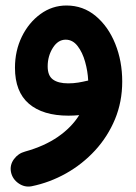

<svg xmlns="http://www.w3.org/2000/svg" viewBox="-20 -386 503 708"><path d="M225.1 -365.7Q286.6 -365.7 333 -326.9Q379.4 -288.1 405 -224.4Q430.7 -160.6 430.7 -85.4Q430.7 -10.7 404.1 53.5Q377.4 117.7 330.8 168.5Q284.2 219.2 223.9 253.2Q163.6 287.1 96.7 300.8Q70.8 305.7 48.3 290Q25.9 274.4 20.5 248.5Q15.6 222.7 31.2 201.2Q46.9 179.7 72.3 172.9Q143.1 153.3 193.4 118.7Q243.7 84 272 38.6Q252 40.5 232.4 40.5Q138.2 40.5 86.7 -3.4Q35.2 -47.4 35.2 -136.2Q35.2 -198.7 60.5 -250.7Q85.9 -302.7 129.2 -334.2Q172.4 -365.7 225.1 -365.7ZM155.8 -141.1Q155.8 -106.9 175.3 -92.8Q194.8 -78.6 231.4 -78.6Q250.5 -78.6 268.3 -81.5Q286.1 -84.5 302.2 -88.4Q303.7 -88.9 305.2 -88.9Q303.7 -123 293.9 -158Q284.2 -192.9 266.1 -216.3Q248 -239.7 222.2 -239.7Q193.8 -239.7 174.8 -209.5Q155.8 -179.2 155.8 -141.1Z"/></svg>

Font: Mikhak-DS2-FD Bold
Style: Regular
Weight: 700
Designer: Amin Abedi
Version: Version 3.4